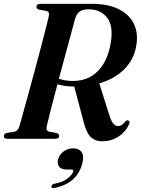

<svg xmlns="http://www.w3.org/2000/svg" viewBox="-21 -720 731 996"><path d="M648.5 -76Q631 -35.5 593 -11.2Q555 13 508.5 13Q473.5 13 451.2 -7.5Q429 -28 415 -79.5L364 -271Q337.5 -271 316.2 -274.2Q295 -277.5 277 -283Q258 -211 242.5 -151Q227 -91 221.5 -65.5Q215.5 -41.5 235.5 -36.5L271.5 -30.5Q286 -25 286 -15.5Q286 0 265 0H17Q-1 0 -1 -13.5Q-1 -26.5 15.5 -30.5L50.5 -36Q71.5 -39.5 80 -65.5Q85.5 -85.5 97.5 -128.8Q109.5 -172 125.2 -229.2Q141 -286.5 157.8 -348.5Q174.5 -410.5 189.5 -468Q204.5 -525.5 215.8 -569Q227 -612.5 231.5 -632.5Q234.5 -647 232 -653.8Q229.5 -660.5 217.5 -664L181.5 -670Q168 -674 168 -684.5Q168 -700 189 -700H459.5Q538.5 -700 593.8 -673Q649 -646 673.5 -596.2Q698 -546.5 685 -478Q673 -410 623 -360.2Q573 -310.5 494 -287.5L545 -126.5Q555.5 -91.5 566.8 -78.8Q578 -66 592 -66Q612 -66 629.5 -90.5Q636.5 -98 644 -95Q655.5 -91 648.5 -76ZM369.5 -626Q363.5 -603.5 350 -553.8Q336.5 -504 319.2 -440.2Q302 -376.5 284.5 -311.5Q318 -300 357 -300Q436 -300 486 -350.5Q536 -401 552.5 -491.5Q569 -584 535.2 -627.8Q501.5 -671.5 439.5 -671.5Q408 -671.5 392.5 -660.2Q377 -649 369.5 -626ZM327 159.5Q296 159.5 285.2 144Q274.5 128.5 280.5 107Q287 81.5 309 65.5Q331 49.5 358.5 49.5Q389 49.5 402.5 69.2Q416 89 406 127.5Q379 232 261 255Q245 258.5 245.5 247.5Q246 236.5 260 233.5Q303 226 328.8 206.2Q354.5 186.5 359 169.5Q361.5 159.5 350.5 159.5Z"/></svg>

Font: Fraunces 72pt S000 SemiBold
Style: Italic
Weight: 600
Italic angle: -16°
Version: Version 1.000; ttfautohint (v1.8.3)